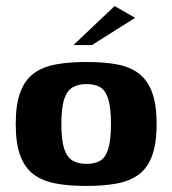

<svg xmlns="http://www.w3.org/2000/svg" viewBox="-20 -609 570 635"><path d="M266 6Q209 6 165 -2Q121 -10 91.5 -32Q62 -54 47 -94.5Q32 -135 32 -199Q32 -263 47 -303.5Q62 -344 91.5 -366Q121 -388 165 -396Q209 -404 266 -404Q324 -404 367 -396Q410 -388 439 -366Q468 -344 483 -303.5Q498 -263 498 -199Q498 -135 483 -94Q468 -53 438.5 -31.5Q409 -10 366 -2Q323 6 266 6ZM266 -67Q294 -67 311.5 -77.5Q329 -88 338 -116.5Q347 -145 347 -199Q347 -253 338 -281.5Q329 -310 311.5 -320.5Q294 -331 266 -331Q240 -331 221 -320.5Q202 -310 192.5 -281.5Q183 -253 183 -199Q183 -145 192.5 -116.5Q202 -88 221 -77.5Q240 -67 266 -67ZM223 -460 359 -589 427 -550 284 -460Z"/></svg>

Font: Genos
Style: Bold
Weight: 700
Designer: Robert E. Leuschke
Foundry: Robert E. Leuschke
Version: Version 1.010